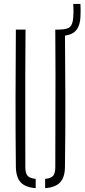

<svg xmlns="http://www.w3.org/2000/svg" viewBox="-20 -950 429 974"><path d="M60.5 -103Q58.5 -280 58.8 -451.8Q59 -623.5 60.5 -800H109.5Q108.5 -682 108.2 -566.2Q108 -450.5 108.2 -335Q108.5 -219.5 108.5 -101.5Q108.5 -71.5 119.8 -58.5Q131 -45.5 161 -42.5V4.5Q108.5 0.5 85 -25Q61.5 -50.5 60.5 -103ZM209 4.5V-42.5Q239 -45.5 249.8 -58.5Q260.5 -71.5 260.5 -101.5Q260.5 -219.5 261 -335Q261.5 -450.5 261.5 -566.2Q261.5 -682 260.5 -800H309.5Q311 -623.5 311.5 -451.8Q312 -280 309.5 -103Q309 -50.5 285.2 -25Q261.5 0.5 209 4.5ZM280.5 -767.5Q270.5 -767.5 262 -769.5L261 -800Q265.5 -800 270.8 -800Q276 -800 280.5 -800Q322 -800.5 335.8 -814.2Q349.5 -828 351.5 -862Q352.5 -875 352.8 -886.8Q353 -898.5 352.5 -909.2Q352 -920 351.5 -930H388Q388.5 -919 388.8 -908Q389 -897 388.8 -885.8Q388.5 -874.5 388 -863Q385 -812.5 360.2 -790Q335.5 -767.5 280.5 -767.5Z"/></svg>

Font: Big Shoulders Stencil Text ExtraLight
Style: Regular
Weight: 250
Version: Version 2.001